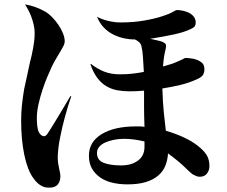

<svg xmlns="http://www.w3.org/2000/svg" viewBox="-20 -806 1040 881"><path d="M599 -625Q572 -625 546 -631Q520 -637 497 -649Q474 -661 455.5 -680.5Q437 -700 425 -729Q448 -717 477 -710Q506 -703 533 -703Q593 -703 643.5 -712Q694 -721 726 -732Q741 -737 752.5 -741.5Q764 -746 772 -751Q776 -753 779 -754.5Q782 -756 785 -758Q787 -758 787.5 -758.5Q788 -759 789 -759Q790 -759 790 -760Q805 -760 820.5 -756.5Q836 -753 848.5 -746.5Q861 -740 869 -729.5Q877 -719 878 -706Q878 -690 872.5 -684Q867 -678 856 -673Q827 -659 782.5 -649Q738 -639 669 -628Q687 -624 698 -621.5Q709 -619 715 -617.5Q721 -616 724 -614.5Q727 -613 729 -612Q740 -607 741.5 -600Q743 -593 740 -580Q736 -566 733 -547Q730 -528 728 -501Q749 -507 763.5 -511.5Q778 -516 789 -521Q797 -525 804.5 -528Q812 -531 818 -534Q820 -536 822.5 -536.5Q825 -537 827 -539L828 -540Q830 -540 835.5 -540Q841 -540 848 -539Q855 -538 863 -537Q871 -536 879 -533Q895 -528 906.5 -518Q918 -508 918 -489Q918 -472 910.5 -461Q903 -450 876 -439Q844 -425 806.5 -416Q769 -407 725 -400Q727 -336 731.5 -291Q736 -246 741 -206Q786 -193 822.5 -176Q859 -159 885 -139Q915 -116 928 -95Q941 -74 941 -44Q941 -24 929.5 -9.5Q918 5 897 5Q888 5 881 2Q874 -1 866 -5Q862 -7 859 -10Q856 -13 852 -16Q848 -19 845 -22.5Q842 -26 838 -29Q818 -49 797.5 -66Q777 -83 751 -102Q749 -71 738.5 -45Q728 -19 705.5 0Q683 19 648.5 29.5Q614 40 565 40Q528 40 496 32.5Q464 25 440 8.5Q416 -8 402 -32.5Q388 -57 388 -92Q388 -155 446.5 -190.5Q505 -226 603 -226Q611 -226 620 -226Q629 -226 643 -224Q641 -278 641 -316.5Q641 -355 641 -390Q619 -388 603.5 -387.5Q588 -387 573 -387Q544 -387 517.5 -392Q491 -397 468 -410.5Q445 -424 426.5 -448.5Q408 -473 395 -511L397 -513Q425 -491 456.5 -478Q488 -465 530 -465Q562 -465 588 -468Q614 -471 640 -476Q638 -511 636 -543Q634 -575 629 -594Q626 -606 618 -613Q610 -620 599 -625ZM536 -47Q583 -47 613 -69Q643 -91 643 -132V-157Q617 -163 594.5 -166Q572 -169 549 -169Q525 -169 502.5 -164.5Q480 -160 462.5 -152Q445 -144 435 -132Q425 -120 425 -104Q425 -71 455.5 -59Q486 -47 536 -47ZM199 -194Q206 -204 218.5 -224.5Q231 -245 246 -269.5Q261 -294 276 -319.5Q291 -345 303 -365L307 -364Q291 -318 277.5 -268Q264 -218 256 -176Q250 -148 247.5 -122.5Q245 -97 245 -83Q245 -67 247 -55.5Q249 -44 251 -34Q252 -29 253 -24.5Q254 -20 255 -15Q256 -10 256.5 -6Q257 -2 257 3Q257 26 245 40.5Q233 55 207 55Q199 55 191 54Q183 53 173.5 48.5Q164 44 153.5 35Q143 26 132 10Q106 -26 91.5 -95.5Q77 -165 77 -253Q77 -291 81 -327Q85 -363 91 -398Q98 -432 105 -462Q112 -492 117 -518Q122 -537 125.5 -553Q129 -569 132 -585Q135 -601 137 -618Q139 -635 139 -655Q139 -674 134.5 -693Q130 -712 123.5 -729.5Q117 -747 109 -761.5Q101 -776 95 -786Q118 -782 141 -774Q164 -766 189 -752Q204 -743 219.5 -727Q235 -711 248 -692Q261 -673 269 -653Q277 -633 277 -616Q277 -607 272 -597Q267 -587 259 -573Q251 -559 240.5 -542Q230 -525 219 -503Q210 -484 198 -455.5Q186 -427 175 -394Q164 -361 156.5 -327Q149 -293 149 -263Q149 -247 151 -228.5Q153 -210 158 -200Q166 -185 177.5 -181.5Q189 -178 199 -194Z"/></svg>

Font: XinYuGongZhangJiaSongA
Style: Regular
Weight: 900
Designer: XinYuGong
Foundry: Adobe Systems Incorporated
Version: Version 1.00